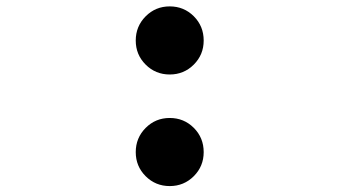

<svg xmlns="http://www.w3.org/2000/svg" viewBox="-20 -586 1090 616"><path d="M633.5 -456Q633.5 -410.5 601.8 -378.8Q570 -347 524.5 -347Q479 -347 447.2 -378.8Q415.5 -410.5 415.5 -456Q415.5 -501.5 447.2 -533.5Q479 -565.5 524.5 -565.5Q570 -565.5 601.8 -533.8Q633.5 -502 633.5 -456ZM633.5 -98Q633.5 -52.5 601.8 -20.8Q570 11 524.5 11Q479 11 447.2 -20.8Q415.5 -52.5 415.5 -98Q415.5 -143.5 447.2 -175.5Q479 -207.5 524.5 -207.5Q570 -207.5 601.8 -175.8Q633.5 -144 633.5 -98Z"/></svg>

Font: League Mono Extended SemiBold
Style: Regular
Weight: 600
Width: 9
Designer: Tyler Finck
Foundry: The League of Moveable Type / Tyler Finck
Version: Version 2.210